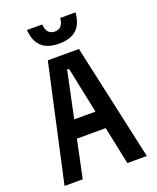

<svg xmlns="http://www.w3.org/2000/svg" viewBox="-182 -1136 1014 1241"><g transform="rotate(-20 325.0 -515.0)"><path d="M42 0 218 -800H432L608 0H474L328 -701H315L167 0ZM161 -260V-383H488V-260ZM263 -1030Q266 -994 281.5 -976.5Q297 -959 325 -959Q353 -959 368.5 -976.5Q384 -994 387 -1030H492Q487 -953 445.5 -914.5Q404 -876 325 -876Q246 -876 205 -914.5Q164 -953 158 -1030Z"/></g></svg>

Font: Martian Mono SemiCondensed Medium
Style: Regular
Weight: 500
Width: 4
Designer: Roman Shamin
Foundry: Evil Martians
Version: Version 1.000